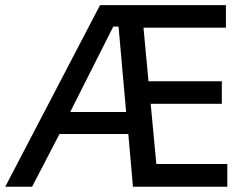

<svg xmlns="http://www.w3.org/2000/svg" viewBox="-36 -709 942 729"><path d="M468.8 0 451.2 -200.2H189.9L85.9 0H-16.1L343.8 -689.5H821.8V-604H508.8L527.8 -400.4H806.2V-314.9H536.1L557.6 -86.4H827.1V0ZM230.5 -283.7H442.9L414.1 -607.9H394Z"/></svg>

Font: Shanti
Style: Regular
Weight: 400
Designer: vernon adams
Foundry: vernon adams
Version: Version 1.000